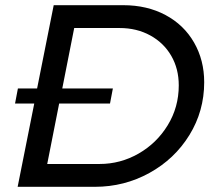

<svg xmlns="http://www.w3.org/2000/svg" viewBox="-20 -720 825 740"><path d="M767 -403Q767 -292 710 -199.5Q653 -107 556 -53.5Q459 0 346 0H48L112 -321H38L49 -379H123L187 -700H455Q547 -700 618 -662Q689 -624 728 -556Q767 -488 767 -403ZM441 -612H266L220 -379H415L404 -321H208L162 -88H364Q444 -88 514 -128Q584 -168 626.5 -237.5Q669 -307 669 -391Q669 -455 640 -505Q611 -555 559 -583.5Q507 -612 441 -612Z"/></svg>

Font: Gontserrat
Style: Italic
Weight: 400
Italic angle: -11.3°
Designer: Julieta Ulanovsky
Foundry: Julieta Ulanovsky
Version: Version 6.001